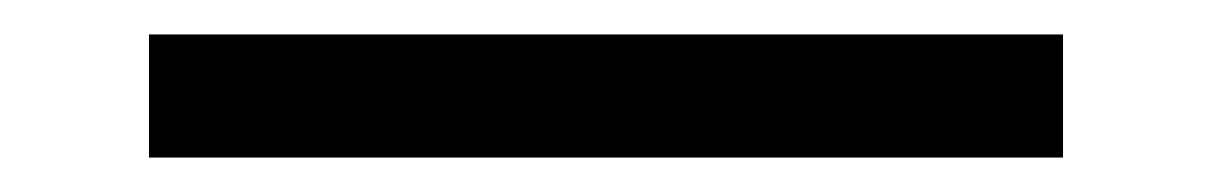

<svg xmlns="http://www.w3.org/2000/svg" viewBox="-20 59 707 112"><path d="M66.9 150.9V79.1H600.1V150.9Z"/></svg>

Font: Shanggu Mono N
Style: Regular
Weight: 350
Designer: GuiWonder
Version: Version 1.021